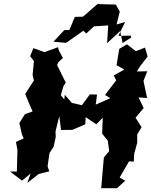

<svg xmlns="http://www.w3.org/2000/svg" viewBox="-20 -954 799 1013"><path d="M642 0 611 -17 661 -103 686 -101 688 -142 704 -201V-245L727 -283L695 -333L738 -384L711 -440L756 -437L737 -527L757 -578L702 -577L721 -607L759 -656L745 -703L697 -684L650 -720L646 -718L609 -696L595 -610L636 -587L580 -556L593 -530L534 -453L562 -436L485 -402L492 -455L454 -456L412 -399L359 -411L322 -454L319 -429L301 -452L315 -500L327 -518L281 -611L289 -627L312 -648L291 -687L286 -705L215 -679L156 -700L139 -657L159 -632L152 -558L159 -530L113 -458C126 -427 138 -396 152 -366L112 -352L82 -305L96 -244L105 -224L64 -205L72 -163L69 -49H33L96 -1L142 -39L124 11L184 -36L240 -50L231 -77L241 -146L263 -180L274 -231L273 -261L288 -322L293 -341L302 -268L362 -269L430 -298L432 -336L488 -298L522 -333L519 -249L549 -211C551 -193 554 -175 556 -157L528 -123C526 -93 522 -62 520 -32L514 39H597L639 1ZM671 -766 605 -765 640 -838 595 -825 612 -893 591 -930 508 -932 496 -934 418 -866 375 -865 346 -796 319 -795 262 -734 329 -728 420 -792 435 -777 476 -815 551 -820 545 -726 614 -790 627 -727 672 -756Z"/></svg>

Font: Asimov Aggro
Style: It
Weight: 500
Designer: Google
Version: Version 2.000980; 2014